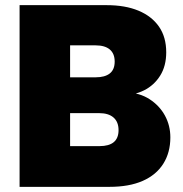

<svg xmlns="http://www.w3.org/2000/svg" viewBox="-20 -725 711 745"><path d="M56 0V-705H394Q466 -705 517.5 -683.5Q569 -662 597 -621.5Q625 -581 625 -522Q625 -469 601.5 -431.5Q578 -394 539 -374.5Q500 -355 452 -355L469 -367Q522 -365 560.5 -340Q599 -315 620 -276.5Q641 -238 641 -192Q641 -133 613.5 -89.5Q586 -46 533.5 -23Q481 0 405 0ZM252 -158H366Q403 -158 421.5 -173.5Q440 -189 440 -220Q440 -252 420.5 -269Q401 -286 365 -286H252ZM252 -425H351Q387 -425 406 -440Q425 -455 425 -486Q425 -517 406 -533Q387 -549 351 -549H252Z"/></svg>

Font: Parkinsans Light ExtraBold
Style: Regular
Weight: 800
Version: Version 1.000